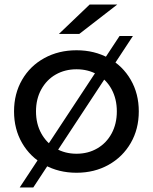

<svg xmlns="http://www.w3.org/2000/svg" viewBox="-20 -757 675 848"><path d="M176 -29C218 -5.7 265.3 6 318 6C370.7 6 417.8 -5.7 459.5 -29C501.2 -52.3 533.8 -84.5 557.5 -125.5C581.2 -166.5 593 -213 593 -265C593 -317 581.2 -363.5 557.5 -404.5C533.8 -445.5 501.2 -477.5 459.5 -500.5C417.8 -523.5 370.7 -535 318 -535C265.3 -535 218 -523.5 176 -500.5C134 -477.5 101.2 -445.5 77.5 -404.5C53.8 -363.5 42 -317 42 -265C42 -213 53.8 -166.5 77.5 -125.5C101.2 -84.5 134 -52.3 176 -29ZM409.5 -101.5C382.5 -85.8 352 -78 318 -78C284 -78 253.5 -85.8 226.5 -101.5C199.5 -117.2 178.2 -139.2 162.5 -167.5C146.8 -195.8 139 -228.3 139 -265C139 -301.7 146.8 -334.2 162.5 -362.5C178.2 -390.8 199.5 -412.7 226.5 -428C253.5 -443.3 284 -451 318 -451C352 -451 382.5 -443.3 409.5 -428C436.5 -412.7 457.7 -390.8 473 -362.5C488.3 -334.2 496 -301.7 496 -265C496 -228.3 488.3 -195.8 473 -167.5C457.7 -139.2 436.5 -117.2 409.5 -101.5ZM508 -598 67 71H127L567 -598ZM376 -737 240 -607H330L498 -737Z"/></svg>

Font: ICO Headline
Style: Regular
Weight: 500
Designer: Julieta Ulanovsky
Foundry: Julieta Ulanovsky
Version: Version 7.200